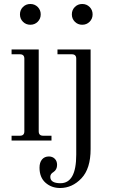

<svg xmlns="http://www.w3.org/2000/svg" viewBox="-20 -704 576 962"><path d="M392 -580Q370 -580 355 -595Q340 -610 340 -632Q340 -654 355 -669Q370 -684 392 -684Q414 -684 429 -669Q444 -654 444 -632Q444 -610 429 -595Q414 -580 392 -580ZM268 -432V-456H434V43Q434 141 388 189.5Q342 238 281 238Q238 238 208 211.5Q178 185 178 136Q178 110 190.5 95Q203 80 225 80Q243 80 254.5 91.5Q266 103 266 122Q266 146 248 158Q232 167 232 182Q232 214 283 214Q362 214 362 71V-410Q362 -432 340 -432ZM132 -580Q110 -580 95 -595Q80 -610 80 -632Q80 -654 95 -669Q110 -684 132 -684Q154 -684 169 -669Q184 -654 184 -632Q184 -610 169 -595Q154 -580 132 -580ZM38 0V-24H80Q102 -24 102 -46V-410Q102 -432 80 -432H38V-456H174V-46Q174 -24 196 -24H238V0Z"/></svg>

Font: Old Standard TT
Style: Regular
Weight: 400
Designer: Alexey Kryukov <alexios@thessalonica.org.ru>
Version: Version 1.0